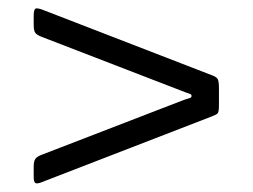

<svg xmlns="http://www.w3.org/2000/svg" viewBox="-20 -615 600 456"><path d="M412 -399Q424.5 -394 429.8 -392.5Q435 -391 435 -387Q435 -383 428.8 -381.5Q422.5 -380 411 -375.5L78 -247Q68.5 -243.5 64.2 -238Q60 -232.5 60 -218.5V-195.5Q60 -183 63.8 -180.5Q67.5 -178 77 -181.5L483 -338.5Q494 -342.5 497 -346Q500 -349.5 500 -365V-405Q500 -420.5 497.5 -426.2Q495 -432 484 -436L82 -591.5Q72 -595.5 66 -595Q60 -594.5 60 -577.5V-556.5Q60 -541.5 64.2 -536.5Q68.5 -531.5 79 -527.5Z"/></svg>

Font: Besley
Style: Regular
Weight: 400
Designer: Owen Earl
Foundry: indestructible type*
Version: Version 4.000